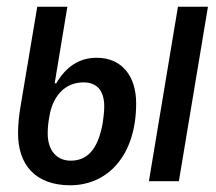

<svg xmlns="http://www.w3.org/2000/svg" viewBox="-20 -536 640 568"><path d="M187.5 12.1C299.4 12.1 382.8 -76.7 382.8 -230.1C382.8 -312.5 339.1 -365.1 266.3 -365.1C212.7 -365.1 174.7 -337.4 146.3 -289.4H141.7L179.3 -516H90.2L42.3 -230.5C35.5 -192.1 33.4 -166.5 33.4 -141.3C33.4 -47.2 86.3 12.1 187.5 12.1ZM121.1 -141.3C121.1 -161.9 123.6 -177.6 126.1 -191.4C134.6 -246.1 168 -292.3 226.9 -292.3C266.3 -292.3 288.4 -268.5 288.4 -221.2C288.4 -206 285.9 -186.1 284.1 -173.7C269.5 -88.8 234.7 -60.7 188.9 -60.7C148.1 -60.7 121.1 -90.6 121.1 -141.3ZM420.5 0H509.2L595.2 -516H506.4Z"/></svg>

Font: Margiela Mono Italic Medium It
Style: Regular
Weight: 500
Designer: Mike Abbink, Paul van der Laan, Pieter van Rosmalen
Foundry: Bold Monday
Version: Version 2.003 2021